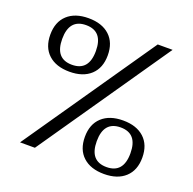

<svg xmlns="http://www.w3.org/2000/svg" viewBox="-120 -786 914 911"><g transform="rotate(20 337.0 -330.0)"><path d="M32 -530Q32 -594 70.5 -629.5Q109 -665 177 -665Q245 -665 283.5 -629.5Q322 -594 322 -530Q322 -466 283.5 -430.5Q245 -395 177 -395Q109 -395 70.5 -430.5Q32 -466 32 -530ZM527 -660H602L147 0H72ZM262 -530Q262 -630 177 -630Q92 -630 92 -530Q92 -430 177 -430Q262 -430 262 -530ZM352 -130Q352 -194 390.5 -229.5Q429 -265 497 -265Q565 -265 603.5 -229.5Q642 -194 642 -130Q642 -66 603.5 -30.5Q565 5 497 5Q429 5 390.5 -30.5Q352 -66 352 -130ZM582 -130Q582 -230 497 -230Q412 -230 412 -130Q412 -30 497 -30Q582 -30 582 -130Z"/></g></svg>

Font: El Messiri
Style: Regular
Weight: 400
Designer: Mohamed Gaber
Foundry: Kief Type Foundry
Version: Version 2.006